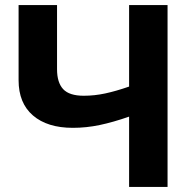

<svg xmlns="http://www.w3.org/2000/svg" viewBox="-20 -734 768 754"><path d="M638 0H487V-276Q424 -254 371.5 -243Q319 -232 266 -232Q166 -232 109.5 -280.5Q53 -329 53 -419V-714H204V-462Q204 -410 228 -384Q252 -358 309 -358Q351 -358 393 -367Q435 -376 487 -394V-714H638Z"/></svg>

Font: RS Noto Sans
Style: Bold
Weight: 700
Designer: Monotype Design Team
Foundry: Monotype Imaging Inc.
Version: Version 3.10